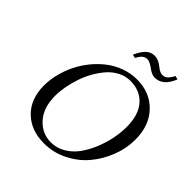

<svg xmlns="http://www.w3.org/2000/svg" viewBox="-224 -990 1154 1154"><g transform="rotate(45 353.0 -413.0)"><path d="M178.2 -240.2Q178.2 -140.6 230 -82.3Q281.7 -23.9 358.9 -23.9Q408.2 -23.9 451.2 -49.8Q494.1 -75.7 523.7 -117.2Q553.2 -158.7 574.2 -210.4Q595.2 -262.2 605.2 -314Q615.2 -365.7 615.2 -412.1Q615.2 -514.6 566.4 -569.3Q517.6 -624 435.1 -624Q395.5 -624 359.1 -605.7Q322.8 -587.4 295.4 -556.9Q268.1 -526.4 245.4 -487.1Q222.7 -447.8 208.3 -404.8Q193.8 -361.8 186 -319.6Q178.2 -277.3 178.2 -240.2ZM86.9 -237.8Q86.9 -285.6 99.6 -335.9Q112.3 -386.2 135.3 -432.6Q158.2 -479 192.1 -520.3Q226.1 -561.5 266.1 -592Q306.2 -622.6 356 -640.4Q405.8 -658.2 458 -658.2Q566.4 -658.2 636.2 -586.7Q706.1 -515.1 706.1 -394Q706.1 -319.8 677.7 -247.1Q649.4 -174.3 601.1 -117.4Q552.7 -60.5 482.2 -25.4Q411.6 9.8 333 9.8Q222.7 9.8 154.8 -56.4Q86.9 -122.6 86.9 -237.8ZM545.9 -784.2Q563.5 -784.2 576.9 -794.9Q590.3 -805.7 606 -835.9Q607.9 -835.4 617.4 -833Q627 -830.6 628.9 -830.1Q593.3 -740.2 523.9 -740.2Q498 -740.2 464.8 -766.1Q433.1 -788.1 416 -788.1Q397 -788.1 383.5 -776.9Q370.1 -765.6 356.9 -740.2Q351.1 -741.7 334 -745.1Q354 -790.5 377.2 -812.3Q400.4 -834 432.1 -834Q464.4 -834 498 -806.2Q523.4 -784.2 545.9 -784.2Z"/></g></svg>

Font: Common Serif
Style: Italic
Weight: 400
Italic angle: -12°
Designer: Philipp H. Poll, Khaled Hosny
Foundry: Stefan Peev, Context Ltd.
Version: Version 1.026